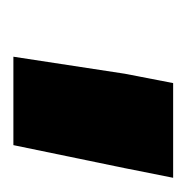

<svg xmlns="http://www.w3.org/2000/svg" viewBox="-16 -734 274 281"><g transform="rotate(90 120.5 -594.0)"><path d="M63.5 -477.1H192.9L226.6 -640.1L240.7 -710.9H102.1L88.4 -640.1Z"/></g></svg>

Font: Roboto Flex Super Cond Black
Style: Italic
Weight: 900
Width: 3
Italic angle: -10°
Designer: Berlow after Robertson
Foundry: Google
Version: Version 3.200;Glyphs 3.3 (3311)